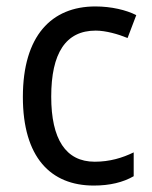

<svg xmlns="http://www.w3.org/2000/svg" viewBox="-20 -632 471 596"><path d="M271 -56C321 -56 362 -66 395 -85V-159C360 -142 321 -130 274 -130C184 -130 139 -200 139 -332C139 -467 184 -537 277 -537C308 -537 347 -526 376 -514L403 -585C372 -601 325 -612 276 -612C140 -612 51 -521 51 -331C51 -144 137 -56 271 -56Z"/></svg>

Font: Noto Sans Malayalam UI SemiCondensed
Style: Regular
Weight: 400
Width: 4
Designer: Jelle Bosma - Monotype Design Team
Foundry: Monotype Imaging Inc.
Version: Version 2.104